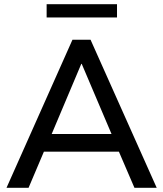

<svg xmlns="http://www.w3.org/2000/svg" viewBox="-20 -894 776 914"><path d="M11 0 325 -705H411L726 0H620L546 -172H189L116 0ZM367 -590 226 -256H511L369 -590ZM202 -811V-874H537V-811Z"/></svg>

Font: Nunito Sans SemiBold
Style: Regular
Weight: 600
Designer: Vernon Adams
Foundry: Vernon Adams
Version: Version 3.101; ttfautohint (v1.8.4.7-5d5b);gftools[0.9.27]